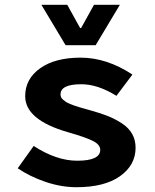

<svg xmlns="http://www.w3.org/2000/svg" viewBox="-20 -761 640 793"><path d="M251 -574.2 150.9 -741.2H257.8L311 -645H314.9L368.2 -741.2H475.1L375 -574.2ZM295.9 12.2Q232.4 12.2 168 -9.8Q103.5 -31.7 53.2 -65.9L119.1 -158.2Q212.9 -97.2 298.8 -97.2Q394 -97.2 394 -142.1Q394 -164.1 362.8 -179.4Q331.5 -194.8 261.2 -214.8Q84 -265.6 84 -363.8Q84 -435.1 145.8 -479Q207.5 -522.9 313 -522.9Q420.9 -522.9 526.9 -453.1L460.9 -365.2Q383.8 -413.1 315.9 -413.1Q230 -413.1 230 -371.1Q230 -365.2 232.2 -359.9Q234.4 -354.5 240.2 -349.6Q246.1 -344.7 251.5 -340.8Q256.8 -336.9 267.6 -332.5Q278.3 -328.1 285.9 -325.2Q293.5 -322.3 308.1 -318.1Q322.8 -314 331.3 -311.5Q339.8 -309.1 356.9 -304.2Q397.9 -293 427.7 -280.8Q457.5 -268.6 484.6 -250.7Q511.7 -232.9 525.9 -207.8Q540 -182.6 540 -150.9Q540 -79.1 475.8 -33.4Q411.6 12.2 295.9 12.2Z"/></svg>

Font: Office Code Pro D Bold
Style: Regular
Weight: 700
Designer: Nathan Rutzky & Paul D. Hunt
Foundry: Adobe Systems Incorporated
Version: Version 1.004;PS 001.004;hotconv 1.0.70;makeotf.lib2.5.58329